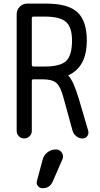

<svg xmlns="http://www.w3.org/2000/svg" viewBox="-20 -750 540 1040"><path d="M282.2 59.6H283.2Q302.7 59.6 314.5 76.2Q326.2 92.8 318.4 112.3L265.6 233.4Q249 270.5 210 269.5Q195.3 269.5 185.5 257.8Q175.8 246.1 179.7 231.4L210.9 115.2Q216.8 90.8 236.8 75.2Q256.8 59.6 282.2 59.6ZM152.3 -651.4V-399.4Q152.3 -390.6 161.1 -389.6H221.7Q305.7 -389.6 337.9 -419.4Q370.1 -449.2 370.1 -530.3Q370.1 -602.5 337.4 -631.3Q304.7 -660.2 221.7 -660.2H161.1Q152.3 -660.2 152.3 -651.4ZM70.3 -41V-672.9Q70.3 -696.3 86.9 -713.4Q103.5 -730.5 127 -730.5H230.5Q348.6 -730.5 399.4 -683.6Q450.2 -636.7 450.2 -530.3Q450.2 -388.7 351.6 -342.8Q350.6 -342.8 350.6 -340.8V-339.8Q377.9 -312.5 407.2 -213.9L458 -41Q461.9 -25.4 452.6 -12.7Q443.4 0 426.8 0Q408.2 0 393.1 -12.2Q377.9 -24.4 373 -42L325.2 -215.8Q308.6 -280.3 285.6 -300.3Q262.7 -320.3 211.9 -320.3H161.1Q152.3 -320.3 152.3 -311.5V-41Q152.3 -24.4 140.1 -12.2Q127.9 0 110.8 0Q93.8 0 82 -12.2Q70.3 -24.4 70.3 -41Z"/></svg>

Font: Rounded Mgen+ 2m regular
Style: Regular
Weight: 400
Designer: [Source Han Sans]
Ryoko NISHIZUKA  (kana & ideographs); Paul D. Hunt (Latin, Greek & Cyrillic); Wenlong ZHANG  (bopomofo
Version: Version 1.059.20150602